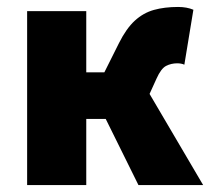

<svg xmlns="http://www.w3.org/2000/svg" viewBox="-20 -532 608 552"><path d="M58 0V-500H228V-324H280L322 -408Q343 -450 367.5 -472.5Q392 -495 422.5 -503.5Q453 -512 492 -512Q517 -512 536 -504L510 -346Q506 -348 500.5 -349Q495 -350 490 -350Q472 -350 457.5 -342.5Q443 -335 430 -306L410 -262L564 0H378L284 -190H228V0Z"/></svg>

Font: Source Sans 3 Black
Style: Regular
Weight: 900
Designer: Paul D. Hunt
Foundry: Adobe
Version: Version 3.046;hotconv 1.0.118;makeotfexe 2.5.65603